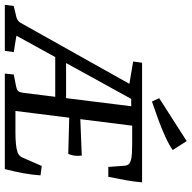

<svg xmlns="http://www.w3.org/2000/svg" viewBox="-45 -775 794 796"><g transform="rotate(90 352.0 -377.0)"><path d="M259 0 263 -37 313 -47Q327 -50 332 -56Q337 -62 339 -78L400 -569H710Q707 -535 701 -501Q695 -467 687 -429H646L641 -498Q640 -506 636.5 -511.5Q633 -517 623 -521Q610 -526 588.5 -527Q567 -528 549 -528H475L448 -313L599 -319Q601 -305 599.5 -290.5Q598 -276 592 -263L442 -267L414 -44H504Q529 -44 550.5 -46Q572 -48 586 -53Q596 -57 601 -63Q606 -69 609 -77L642 -153L681 -148Q679 -114 672 -76Q665 -38 655 0ZM-26 0 -21 -37 25 -48Q41 -52 49 -66L331 -569H426L407 -524H364L102 -48L170 -37L165 0ZM160 -209 179 -254H395L389 -209ZM316 -514 209 -532 214 -569H352ZM375 -610 361 -640 539 -754 576 -696Q555 -681 520 -665Q485 -649 446 -635Q407 -621 375 -610Z"/></g></svg>

Font: Yrsa
Style: Italic
Weight: 400
Italic angle: -7.10001°
Designer: Anna Giedrys (Yrsa+Rasa design), David Brezina (Yrsa art-direction, Rasa art-direction, design)
Foundry: Rosetta Type Foundry
Version: Version 2.004